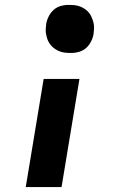

<svg xmlns="http://www.w3.org/2000/svg" viewBox="-20 -548 540 783"><path d="M85 215 158 -226H304L231 215ZM265 -332Q256 -332 247 -333Q238 -334 229.5 -336.5Q221 -339 213.5 -343Q206 -347 199.5 -352Q193 -357 187.5 -363.5Q182 -370 178 -377.5Q174 -385 171.5 -393.5Q169 -402 167.5 -410.5Q166 -419 166.5 -429.5Q167 -440 168 -446L169 -454Q171 -464 175 -473.5Q179 -483 185 -492Q191 -501 199 -508Q207 -515 216.5 -519.5Q226 -524 238 -526Q250 -528 256 -528H265Q274 -528 283 -527Q292 -526 300.5 -523.5Q309 -521 316.5 -517Q324 -513 330.5 -508Q337 -503 342.5 -496.5Q348 -490 351.5 -482.5Q355 -475 358 -466.5Q361 -458 362.5 -449.5Q364 -441 363.5 -430.5Q363 -420 362 -414L361 -406Q359 -396 355 -386.5Q351 -377 345 -368Q339 -359 331 -352Q323 -345 313 -340.5Q303 -336 291.5 -334Q280 -332 273 -332Z"/></svg>

Font: Iosevka Aile Heavy
Style: Italic
Weight: 900
Italic angle: -9°
Designer: Belleve Invis
Foundry: Belleve Invis
Version: Version 31.1.0; ttfautohint (v1.8.4)